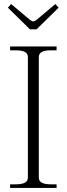

<svg xmlns="http://www.w3.org/2000/svg" viewBox="-20 -930 331 950"><path d="M19 -892 35 -910 129 -831Q139 -824 145 -824Q149 -824 160 -831L254 -910L270 -892L161 -785H128ZM30 -18H58Q88 -18 103 -26Q118 -34 118 -52V-647Q118 -665 103 -673Q88 -681 58 -681H30V-700H260V-681H232Q202 -681 187 -673Q172 -665 172 -647V-52Q172 -34 187 -26Q202 -18 232 -18H260V0H30Z"/></svg>

Font: Taviraj ExtraLight
Style: Regular
Weight: 275
Designer: Katatrad Team
Foundry: CadsonDemak
Version: Version 1.001